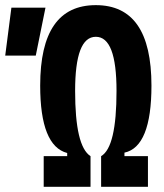

<svg xmlns="http://www.w3.org/2000/svg" viewBox="-29 -723 635 743"><path d="M140.1 0H321.3V-118.7C281.2 -144.5 261.7 -228.5 261.7 -371.1C261.7 -511.2 288.1 -580.6 341.8 -580.6C395.5 -580.6 421.9 -511.2 421.9 -371.1C421.9 -226.1 402.3 -142.1 362.3 -118.7V0H543.5V-118.7H452.6V-132.3C522 -147 557.1 -233.4 557.1 -391.6C557.1 -600.1 485.4 -703.1 341.8 -703.1C198.2 -703.1 126.5 -600.1 126.5 -391.6C126.5 -235.8 161.6 -148.9 231 -130.9V-118.7H140.1ZM-8.8 -507.8H109.4L147 -693.4H15.1Z"/></svg>

Font: Cascadia Code
Style: Bold
Weight: 700
Monospace: yes
Designer: Aaron Bell
Foundry: Saja Typeworks
Version: Version 2404.023